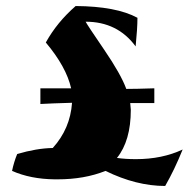

<svg xmlns="http://www.w3.org/2000/svg" viewBox="-20 -568 628 637"><path d="M114 -275H216Q200 -346 132 -427Q169 -494 231 -548Q366 -547 436 -509Q436 -474 430 -414Q370 -496 264 -496Q271 -483 326 -402.5Q381 -322 399 -273Q430 -273 492 -275V-226H412L414 -204Q414 -101 368 -44Q396 -40 431 -40Q518 -40 586 -72Q559 -5 528 49Q432 49 330 -1Q260 27 171 27H161Q81 26 20 -1Q26 -30 37 -57Q101 -76 155 -77Q213 -141 219 -227Q149 -225 114 -223Z"/></svg>

Font: Ruslan Display
Style: Regular
Weight: 400
Version: Version 1.001